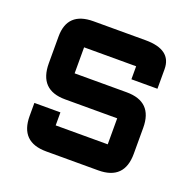

<svg xmlns="http://www.w3.org/2000/svg" viewBox="-94 -582 677 677"><g transform="rotate(20 244.0 -244.0)"><path d="M48.8 -146.5H146.5V-97.7H341.8V-195.3H146.5Q48.8 -195.3 48.8 -295.4V-395.5Q48.8 -488.3 146.5 -488.3H341.8Q439.5 -488.3 439.5 -415V-341.8H341.8V-390.6H146.5V-293H341.8Q439.5 -293 439.5 -195.3V-97.7Q439.5 0 341.8 0H146.5Q48.8 0 48.8 -97.7Z"/></g></svg>

Font: BabelStone Runic Dotted
Style: Regular
Weight: 400
Designer: Andrew West
Foundry: BabelStone
Version: Version 3.003 March 14, 2022